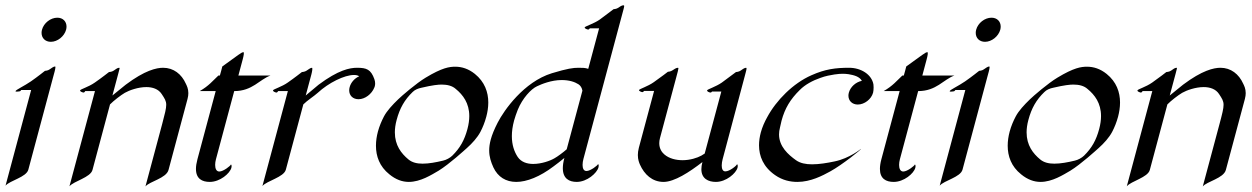

<svg xmlns="http://www.w3.org/2000/svg" viewBox="-32 -667 4591 704"><path d="M169.9 -423.3C164.5 -423.3 156.4 -417 149.9 -412.6C143.7 -407.7 132.8 -407.2 132.8 -407.2C132.8 -407.2 106.7 -386.2 81.5 -368.7C57.5 -352.1 26.4 -337.9 25 -333C24 -329.1 36.5 -332 39.4 -332C42.9 -332 45.6 -336.9 45.6 -336.9H82.2L-11.7 13.7C4.6 -5.4 64.4 -17.1 71.9 -44.9L162.9 -384.8C165.8 -395.5 171.2 -413.3 171.2 -420.3C171.2 -422.2 170.8 -423.3 169.9 -423.3ZM210.4 -558.1C211.4 -562.1 211.9 -566 211.9 -569.6C211.9 -588.4 198.6 -602.1 178.2 -602.1C153.3 -602.1 128.5 -582.5 122 -558.1C120.9 -554.1 120.4 -550.2 120.4 -546.5C120.4 -527.6 133.7 -513.7 154.5 -513.7C178.9 -513.7 203.8 -533.7 210.4 -558.1Z M404.5 -418.5C398.6 -418.5 391.7 -412.6 385.1 -408.2C378.4 -403.3 367.6 -402.8 367.6 -402.8C367.6 -402.8 341 -381.8 315.7 -364.3C292.2 -347.7 262.9 -340.3 261.6 -335.4C260.6 -331.5 271.3 -327.6 274.7 -327.6C277.6 -327.6 280.5 -333 280.5 -333H316.2L222.6 16.1C239.1 -3.4 299.6 -16.1 307.1 -43.9L371.4 -284.2C384.9 -297.9 410.7 -317.9 425.8 -326.7C441.9 -335.9 474.4 -347.7 504.6 -347.7C527.1 -347.7 548.7 -340.8 560.8 -322.3C571.8 -305.5 577.5 -297.3 577.5 -282.6C577.5 -269 572.6 -249.7 562.8 -212.9L501.3 16.6C516.5 -2 577.6 -13.2 585.9 -43.9L655.6 -304.2C657.8 -312.2 658.6 -319.3 658.6 -325.6C658.6 -342 652.9 -352.8 649.5 -359.9C633.7 -395.5 604.2 -418.5 566.1 -418.5C541.7 -418.5 499.2 -409.2 428.9 -356.4L380.2 -316.9L401.5 -396.5C407.3 -418 407.9 -418.5 404.5 -418.5Z M860.6 -475.6C856.7 -475.6 852.1 -473.1 841.2 -465.3L783.1 -423.3C783.1 -423.3 775.8 -394 774.2 -390.1H768.8C748 -370.6 733.7 -352.1 700.3 -333H758.9L691.9 -83C688.2 -69.2 686.5 -57.5 686.5 -47.6C686.5 -11.5 709.1 0 737.1 0C774.7 0 810.7 -30.8 816.4 -51.8C819.1 -62 814.8 -64 814.8 -64C814.1 -59.6 787.3 -38.1 772.2 -38.1C761.3 -38.1 756.9 -48.9 756.9 -62.4C756.9 -69 758 -76.1 759.8 -83L826.8 -333C893.7 -333 919.2 -375.5 959.8 -390.1H842.1L857.9 -449.2C861.3 -461.9 864 -475.6 860.6 -475.6Z M1277.3 -418.5C1250.5 -418.5 1208.8 -410.6 1136.2 -356.4L1089 -316.9L1109.7 -394C1112.9 -406.2 1114.7 -418.5 1111.8 -418.5C1106.4 -418.5 1098.4 -412.1 1092.5 -408.2C1085.8 -403.3 1074.9 -402.8 1074.9 -402.8C1074.9 -402.8 1048.3 -381.8 1023.1 -364.3C1001.9 -349.1 970.1 -339.8 969.1 -335.9C967.9 -331.5 978.6 -327.6 982 -327.6C984.9 -327.6 987.8 -333 987.8 -333H1023.5L930.2 15.1C946.7 -4.4 1008.7 -17.1 1016.1 -44.9L1080.2 -284.2C1093.6 -297.9 1120.8 -315.4 1133.1 -326.7C1172.7 -363.3 1230.7 -392.1 1265.9 -392.1C1273.7 -392.1 1280.6 -390.6 1285.1 -387.2C1268.6 -380.4 1254.6 -364.7 1250.1 -347.7C1249 -343.5 1248.4 -339.5 1248.4 -335.8C1248.4 -316.8 1261.8 -303.2 1282.6 -303.2C1306.5 -303.2 1331.1 -322.3 1340.4 -345.7C1341.4 -347.7 1341.8 -349.1 1342.2 -350.6C1343 -353.7 1343.5 -357.2 1343.5 -361.1C1343.5 -365.7 1342.7 -370.9 1340.8 -376.5C1328 -412.6 1312 -418.5 1277.3 -418.5Z M1513 -345.2C1554.6 -355 1575.2 -356.9 1587.4 -356.9C1607.9 -356.9 1626.3 -352.5 1639.2 -340.8C1665.4 -319.4 1688.7 -289 1688.7 -241.4C1688.7 -227.2 1686.6 -211.4 1681.9 -193.8C1670.9 -152.8 1655 -124.5 1626.4 -96.2C1617.8 -87.9 1604.2 -80.6 1592.8 -78.1C1566.7 -71.8 1540.9 -66.9 1517.5 -66.9C1497.5 -66.9 1479.5 -70.8 1465.5 -82.5C1439.5 -104.1 1415.8 -134.1 1415.8 -181.6C1415.8 -195.3 1417.8 -210.6 1422.4 -227.5C1433.7 -270 1451.4 -301.3 1480.9 -329.6C1489 -337.9 1501.1 -342.8 1513 -345.2ZM1679.8 -124C1699.6 -141.6 1718.4 -162.6 1729.3 -183.1C1738.3 -200.2 1745.8 -219.2 1751 -238.8C1755.6 -255.8 1758.4 -273.5 1758.4 -291C1758.4 -329.2 1745.2 -366.9 1709.2 -396C1685.5 -415 1661.1 -422.4 1637.6 -422.4C1615.7 -422.4 1589.4 -418.9 1528.8 -382.3C1494.5 -361.8 1439.8 -314.5 1427.9 -302.7C1406.7 -282.2 1386.8 -260.7 1375.9 -240.2C1367 -223.1 1359.1 -204.6 1353.7 -184.6C1349.2 -167.7 1346.5 -150.1 1346.5 -132.6C1346.5 -94.4 1359.5 -56.6 1395.7 -27.8C1419.3 -8.3 1443.4 0 1466.9 0C1509.8 0 1550 -25.9 1576 -41C1615.7 -65.4 1671.5 -116.7 1679.8 -124Z M1936.9 -350.6C1953.1 -358.4 1989.4 -373.5 2027.5 -373.5C2055.3 -373.5 2075.5 -366.7 2089.2 -357.9C2096.7 -353 2101.8 -344.7 2103.5 -334.5L2045.9 -119.6C2031.9 -107.4 2013 -93.3 2001.5 -86.9C1985.2 -77.1 1952.9 -65.9 1923.1 -65.9C1900.2 -65.9 1879 -72.8 1866.4 -91.3C1853.5 -110.7 1844.8 -135.9 1844.8 -167.9C1844.8 -185 1847.3 -204 1853 -225.1C1856.2 -237.3 1861.4 -251 1866.5 -264.6C1883.6 -306.6 1915.2 -340.8 1936.9 -350.6ZM2254.2 -647.5C2250.8 -647.5 2246.8 -647 2235.3 -638.7C2228.6 -633.8 2217.7 -633.3 2217.7 -633.3L2167 -595.2C2145.3 -580.1 2114.1 -570.8 2112 -566.9C2110.4 -562.5 2121.5 -558.6 2124.9 -558.6C2127.9 -558.6 2130.5 -563 2130.5 -563H2164.7L2124.9 -414.6C2114.2 -418.5 2103.5 -418.5 2089.8 -418.5C2069.3 -418.5 2049.6 -416 1991.2 -398.4C1889 -366.7 1816.3 -263.2 1792.8 -217.3C1780.5 -193.4 1772.1 -172.9 1767.4 -155.3C1763.4 -140.4 1761.7 -127.3 1761.7 -115.3C1761.7 -92 1768.2 -72.9 1777.1 -53.2C1793.6 -18.1 1822.9 0 1861 0C1899.6 0 1947.7 -19 1997.9 -57.1C2008.9 -65.4 2023.5 -76.2 2037.4 -87.9C2033.4 -73.2 2031.7 -60.7 2031.7 -50.2C2031.7 -12.3 2054.8 0 2082.7 0C2120.3 0 2156.8 -32.2 2162.4 -53.2C2164.9 -62.5 2161.3 -65.4 2160.8 -65.4C2160.1 -61 2133.5 -40 2118.3 -40C2108 -40 2104.1 -49.9 2104.1 -62.4C2104.1 -69.3 2105.3 -77.1 2107.3 -84.5L2254.5 -633.8C2256 -639.7 2256.7 -643 2256.7 -644.9C2256.7 -647.2 2255.8 -647.5 2254.2 -647.5Z M2627.9 -121.6 2698.2 -385.7 2702.2 -400.9C2704.4 -408.8 2705.3 -413.3 2705.3 -415.8C2705.3 -417.8 2704.6 -418.5 2703.5 -418.5C2697.7 -418.5 2689.1 -412.1 2683.7 -408.2C2677 -403.3 2666.6 -402.8 2666.6 -402.8L2614.8 -364.3C2593.1 -349.1 2562.3 -339.8 2560.8 -335.9C2559.1 -331.5 2569.8 -327.6 2573.2 -327.6C2576.7 -327.6 2578.7 -331.5 2578.7 -331.5H2612.9L2551.9 -104C2547.7 -101.1 2543.6 -98.6 2540.2 -96.7C2524.6 -87.9 2498 -79.6 2470.6 -79.6C2447.2 -79.6 2421.4 -85.4 2403.6 -101.1C2395.3 -108.3 2385.3 -121.4 2385.3 -141.9C2385.3 -147.7 2386.1 -154.1 2388 -161.1L2446.9 -380.9C2452.8 -403.2 2455.5 -412.4 2455.5 -416.1C2455.5 -418 2454.8 -418.5 2453.5 -418.5C2447.7 -418.5 2439.4 -413.1 2433.9 -409.2C2427.3 -404.3 2416.9 -403.8 2416.9 -403.8C2416.9 -403.8 2389.8 -382.8 2365.2 -365.7C2343.4 -350.1 2312.1 -340.8 2311.1 -336.9C2310 -333 2320.7 -329.1 2323.6 -329.1C2327 -329.1 2329.2 -333.5 2329.2 -333.5H2366.3L2310.4 -125C2307.8 -115 2306.8 -106.2 2306.8 -98.5C2306.8 -81.7 2311.6 -70.2 2314.5 -63.5C2330.7 -27.3 2359.5 0 2401 0C2440.5 0 2495.5 -35.6 2543.5 -72.8C2540.9 -62.9 2539.7 -54.2 2539.7 -46.7C2539.7 -11.6 2565.5 0 2592.9 0C2630.5 0 2666.7 -31.3 2672.3 -52.2C2674.9 -62 2670.8 -64.9 2670.3 -64.9C2670.1 -60.5 2643.7 -38.6 2627.6 -38.6C2617.9 -38.6 2614.3 -48.2 2614.3 -60.3C2614.3 -67.7 2615.7 -75.9 2617.7 -83.5Z M3079.1 -395C3098.7 -391.6 3119.3 -386.7 3128.2 -370.6C3106 -366.2 3086.2 -348.6 3080.4 -327.1C3079.4 -323.4 3078.9 -319.7 3078.9 -316.2C3078.9 -297.5 3092.7 -283.7 3113.2 -283.7C3137.6 -283.7 3162.9 -303.2 3169.3 -327.1C3170.6 -332 3171.2 -339.9 3171.2 -346.9C3171.2 -351 3171 -354.9 3170.6 -357.4C3164.3 -394 3124.9 -418.5 3081.5 -418.5C3031.6 -418.5 2993.7 -413.6 2943.3 -391.1C2876.3 -361.8 2814.2 -299.3 2780.8 -236.8C2771.5 -220.2 2763 -201.2 2757.6 -181.2C2753.5 -165.9 2751.1 -150.2 2751.1 -134.4C2751.1 -94.6 2766.6 -55 2810 -24.9C2837.1 -5.9 2865.8 0 2891.7 0C2940.5 0 2983.8 -22.9 3012.4 -38.6C3055.9 -62.5 3129.2 -121.1 3124.8 -121.1C3124.8 -121.1 3082.8 -86.4 3028.5 -75.2C3000.6 -69.3 2971.5 -64.5 2945.6 -64.5C2922.6 -64.5 2902.2 -68.4 2886.6 -79.6C2858.2 -99.9 2824.5 -129.6 2824.5 -174.1C2824.5 -182.2 2825.6 -190.7 2828 -199.7C2830.4 -208.5 2831.6 -216.8 2833.7 -224.6C2845.9 -270 2866 -303.2 2900.4 -336.9C2919.9 -356.9 2948.9 -372.1 2975.8 -381.3C2995.3 -388.7 3013.7 -391.6 3028 -394C3041.7 -396 3050.7 -396.5 3058 -396.5C3065.8 -396.5 3071.5 -396 3079.1 -395Z M3368.4 -475.6C3364.5 -475.6 3359.9 -473.1 3349.1 -465.3L3290.9 -423.3C3290.9 -423.3 3283.6 -394 3282 -390.1H3276.7C3255.8 -370.6 3241.6 -352.1 3208.1 -333H3266.7L3199.7 -83C3196 -69.2 3194.4 -57.5 3194.4 -47.6C3194.4 -11.5 3216.9 0 3244.9 0C3282.5 0 3318.6 -30.8 3324.2 -51.8C3326.9 -62 3322.6 -64 3322.6 -64C3321.9 -59.6 3295.1 -38.1 3280 -38.1C3269.1 -38.1 3264.7 -48.9 3264.7 -62.4C3264.7 -69 3265.8 -76.1 3267.6 -83L3334.6 -333C3401.5 -333 3427 -375.5 3467.6 -390.1H3349.9L3365.7 -449.2C3369.1 -461.9 3371.8 -475.6 3368.4 -475.6Z M3595.2 -423.3C3589.8 -423.3 3581.7 -417 3575.2 -412.6C3569 -407.7 3558.1 -407.2 3558.1 -407.2C3558.1 -407.2 3532 -386.2 3506.8 -368.7C3482.8 -352.1 3451.7 -337.9 3450.3 -333C3449.3 -329.1 3461.8 -332 3464.7 -332C3468.1 -332 3470.9 -336.9 3470.9 -336.9H3507.5L3413.6 13.7C3429.9 -5.4 3489.7 -17.1 3497.2 -44.9L3588.2 -384.8C3591.1 -395.5 3596.5 -413.3 3596.5 -420.3C3596.5 -422.2 3596.1 -423.3 3595.2 -423.3ZM3635.7 -558.1C3636.7 -562.1 3637.2 -566 3637.2 -569.6C3637.2 -588.4 3623.9 -602.1 3603.5 -602.1C3578.6 -602.1 3553.8 -582.5 3547.3 -558.1C3546.2 -554.1 3545.7 -550.2 3545.7 -546.5C3545.7 -527.6 3559 -513.7 3579.8 -513.7C3604.2 -513.7 3629.1 -533.7 3635.7 -558.1Z M3829.4 -345.2C3871.1 -355 3891.6 -356.9 3903.8 -356.9C3924.3 -356.9 3942.7 -352.5 3955.6 -340.8C3981.8 -319.4 4005.1 -289 4005.1 -241.4C4005.1 -227.2 4003 -211.4 3998.3 -193.8C3987.3 -152.8 3971.4 -124.5 3942.8 -96.2C3934.2 -87.9 3920.6 -80.6 3909.2 -78.1C3883.1 -71.8 3857.3 -66.9 3833.9 -66.9C3813.9 -66.9 3795.9 -70.8 3781.9 -82.5C3755.9 -104.1 3732.2 -134.1 3732.2 -181.6C3732.2 -195.3 3734.2 -210.6 3738.8 -227.5C3750.1 -270 3767.8 -301.3 3797.4 -329.6C3805.4 -337.9 3817.5 -342.8 3829.4 -345.2ZM3996.2 -124C4016 -141.6 4034.8 -162.6 4045.7 -183.1C4054.7 -200.2 4062.2 -219.2 4067.5 -238.8C4072 -255.8 4074.8 -273.5 4074.8 -291C4074.8 -329.2 4061.7 -366.9 4025.6 -396C4001.9 -415 3977.5 -422.4 3954 -422.4C3932.1 -422.4 3905.8 -418.9 3845.2 -382.3C3810.9 -361.8 3756.2 -314.5 3744.3 -302.7C3723.1 -282.2 3703.2 -260.7 3692.4 -240.2C3683.4 -223.1 3675.5 -204.6 3670.1 -184.6C3665.6 -167.7 3662.9 -150.1 3662.9 -132.6C3662.9 -94.4 3675.9 -56.6 3712.1 -27.8C3735.7 -8.3 3759.8 0 3783.3 0C3826.2 0 3866.4 -25.9 3892.4 -41C3932.1 -65.4 3987.9 -116.7 3996.2 -124Z M4281.4 -418.5C4275.6 -418.5 4268.6 -412.6 4262.1 -408.2C4255.4 -403.3 4244.5 -402.8 4244.5 -402.8C4244.5 -402.8 4217.9 -381.8 4192.7 -364.3C4169.2 -347.7 4139.9 -340.3 4138.6 -335.4C4137.5 -331.5 4148.2 -327.6 4151.6 -327.6C4154.6 -327.6 4157.5 -333 4157.5 -333H4193.1L4099.6 16.1C4116 -3.4 4176.6 -16.1 4184 -43.9L4248.4 -284.2C4261.8 -297.9 4287.7 -317.9 4302.7 -326.7C4318.9 -335.9 4351.3 -347.7 4381.6 -347.7C4404.1 -347.7 4425.7 -340.8 4437.8 -322.3C4448.8 -305.5 4454.4 -297.3 4454.4 -282.6C4454.4 -269 4449.6 -249.7 4439.7 -212.9L4378.2 16.6C4393.5 -2 4454.6 -13.2 4462.8 -43.9L4532.6 -304.2C4534.7 -312.2 4535.6 -319.3 4535.6 -325.6C4535.6 -342 4529.9 -352.8 4526.5 -359.9C4510.6 -395.5 4481.1 -418.5 4443.1 -418.5C4418.6 -418.5 4376.1 -409.2 4305.8 -356.4L4257.1 -316.9L4278.5 -396.5C4284.2 -418 4284.8 -418.5 4281.4 -418.5Z"/></svg>

Font: Pierce
Style: Oblique
Weight: 400
Italic angle: -15°
Version: Version 0.2.0